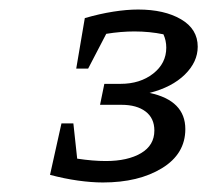

<svg xmlns="http://www.w3.org/2000/svg" viewBox="-20 -754 435 403"><path d="M109 -495H134L142 -421Q175 -416 202 -416Q248 -416 276 -432.5Q304 -449 304 -480Q304 -506 285.5 -520Q267 -534 235 -534H190L199 -578H233Q274 -578 301.5 -599.5Q329 -621 329 -654Q329 -669 323 -682Q294 -688 262 -688Q234 -688 203 -683L165 -610H140L158 -716Q189 -725 217.5 -729.5Q246 -734 270 -734Q325 -734 360 -713.5Q395 -693 395 -656Q395 -624 368 -597.5Q341 -571 294 -559Q369 -543 369 -483Q369 -431 320 -401Q271 -371 196 -371Q172 -371 143.5 -375Q115 -379 85 -387Z"/></svg>

Font: Piazzolla
Style: Italic
Weight: 400
Italic angle: -11.3°
Designer: Juan Pablo del Peral
Foundry: Huerta Tipografica
Version: Version 1.330